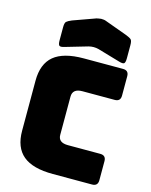

<svg xmlns="http://www.w3.org/2000/svg" viewBox="-140 -1066 908 1155"><g transform="rotate(15 314.0 -488.5)"><path d="M548 0H304Q178 0 118 -50Q58 -100 58 -204V-515Q58 -620 118 -670Q178 -720 304 -720H548Q584 -720 584 -684V-563Q584 -527 548 -527H347Q286 -527 286 -477V-239Q286 -191 347 -191H548Q584 -191 584 -155V-36Q584 0 548 0ZM313 -797 176 -757Q151 -749 143 -755Q135 -761 135 -788V-869Q135 -896 143.5 -904Q152 -912 176 -922L304 -968Q313 -972 323.5 -974Q334 -976 343 -977Q352 -977 360 -976Q368 -975 375 -972L512 -922Q538 -912 546 -904Q554 -896 554 -869V-788Q554 -761 546 -755Q538 -749 512 -757L375 -797Q344 -805 313 -797Z"/></g></svg>

Font: Bungee Spice
Style: Regular
Weight: 400
Designer: David Jonathan Ross
Foundry: David Jonathan Ross
Version: Version 2.000